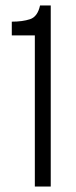

<svg xmlns="http://www.w3.org/2000/svg" viewBox="-20 -680 278 700"><path d="M107 0V-551H23V-601Q62 -601 89.5 -610Q117 -619 126 -660H165V0Z"/></svg>

Font: Bricolage Grotesque Condensed ExtraLight
Style: Regular
Weight: 250
Width: 3
Designer: Mathieu Triay
Foundry: Atelier Triay
Version: Version 1.000;gftools[0.9.30]